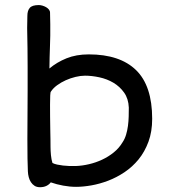

<svg xmlns="http://www.w3.org/2000/svg" viewBox="-20 -742 695 770"><path d="M91.8 -54.7Q90.8 -71.8 90.3 -106.2Q89.8 -140.6 89.8 -184.8Q89.8 -229 90.3 -279.5Q90.8 -330.1 90.8 -379.4Q90.8 -428.7 90.8 -472.9Q90.8 -517.1 90.3 -548.8L88.9 -629.4Q88.9 -633.8 89.1 -641.4Q89.4 -648.9 89.4 -656.7Q89.4 -664.6 89.6 -670.9Q89.8 -677.2 89.8 -679.2Q89.8 -699.2 99.4 -710.4Q108.9 -721.7 135.7 -721.7Q142.1 -721.7 149.9 -719.5Q157.7 -717.3 164.6 -713.4Q171.4 -709.5 176 -703.9Q180.7 -698.2 180.7 -691.4L181.6 -645Q182.1 -620.6 181.6 -598.9Q181.2 -577.1 180.4 -555.9Q179.7 -534.7 179 -512.9Q178.2 -491.2 178.2 -467.3Q207.5 -492.2 246.6 -508.1Q285.6 -523.9 335.9 -523.9Q460.9 -523.9 525.6 -460.9Q590.3 -397.9 590.3 -265.6Q590.3 -213.9 575.4 -173.6Q560.5 -133.3 535.9 -103Q511.2 -72.8 479.5 -51.5Q447.8 -30.3 413.8 -17.3Q379.9 -4.4 346.4 1.5Q313 7.3 285.2 7.3Q259.8 7.3 233.4 2.4Q207 -2.4 183.6 -10.7Q177.2 -2 166.3 3.4Q155.3 8.8 140.6 8.8Q127.4 8.8 118.7 3.2Q109.9 -2.4 104 -11.5Q98.1 -20.5 95.2 -31.7Q92.3 -43 91.8 -54.7ZM190.4 -88.4Q197.8 -84.5 209 -82Q220.2 -79.6 232.9 -78.1Q245.6 -76.7 259 -76.2Q272.5 -75.7 284.2 -76.2Q309.6 -77.1 336.9 -83.5Q364.3 -89.8 389.4 -101.6Q414.6 -113.3 436 -130.6Q457.5 -147.9 471.2 -170.9Q480.5 -184.6 485.6 -201.7Q490.7 -218.8 493.2 -237.3Q495.6 -255.9 496.1 -274.7Q496.6 -293.5 496.6 -310.5Q495.1 -346.2 477.8 -370.6Q460.4 -395 434.8 -410.2Q409.2 -425.3 378.7 -431.9Q348.1 -438.5 320.8 -438.5Q303.2 -438.5 283 -433.6Q262.7 -428.7 243.7 -420.2Q224.6 -411.6 208.7 -399.9Q192.9 -388.2 184.1 -374.5Q182.1 -373.5 181.4 -358.9Q180.7 -344.2 180.7 -322.5Q180.7 -300.8 180.9 -274.9Q181.2 -249 181.6 -224.6Q182.1 -200.2 182.4 -180.7Q182.6 -161.1 182.6 -152.8Q182.6 -137.7 184.3 -119.9Q186 -102.1 190.4 -88.4Z"/></svg>

Font: Short Stack
Style: Regular
Weight: 400
Designer: James Grieshaber
Foundry: James Grieshaber
Version: Version 1.002